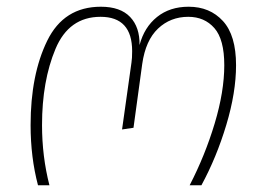

<svg xmlns="http://www.w3.org/2000/svg" viewBox="-20 -551 787 571"><path d="M71 -179Q71 -329 120.5 -430Q170 -531 280 -531Q338 -531 367 -500.5Q396 -470 395 -417Q409 -470 447 -500.5Q485 -531 541 -531Q604 -531 643 -488.5Q682 -446 682 -357Q682 -276 653 -179.5Q624 -83 579 0H544Q590 -89 618.5 -184Q647 -279 647 -357Q647 -434 617.5 -467.5Q588 -501 540 -501Q487 -501 450 -466Q413 -431 403 -361L377 -171L343 -166L371 -365Q373 -377 373 -399Q373 -501 279 -501Q185 -501 145 -405.5Q105 -310 105 -179Q105 -86 127 0H93Q71 -83 71 -179Z"/></svg>

Font: FiraGO UltraLight
Style: Italic
Weight: 200
Italic angle: -8°
Designer: bBox Type GmbH
Foundry: bBox Type GmbH
Version: Version 1.001